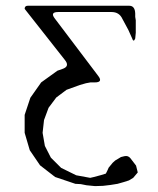

<svg xmlns="http://www.w3.org/2000/svg" viewBox="-20 -506 540 658"><path d="M172.9 -171.9 146.5 -136.7 130.9 -94.7 126 -50.8 133.8 -5.9 154.3 34.2 189.5 69.3 241.2 94.7 289.1 103.5 301.8 100.6 327.1 93.8 342.8 88.9 347.7 79.1 352.5 68.4 366.2 51.8 375 43.9 384.8 38.1 394.5 32.2 406.2 29.3Q418.9 26.4 426.8 36.1L446.3 61.5L452.1 85L436.5 103.5L421.9 112.3L403.3 118.2L382.8 124L358.4 127.9L333 130.9L305.7 131.8L276.4 128.9L256.8 125L238.3 124L168.9 100.6L117.2 60.5L82 8.8L64.5 -50.8V-112.3L84 -170.9L121.1 -223.6L176.8 -263.7L193.4 -269.5Q220.7 -278.3 202.1 -300.8L64.5 -475.6Q64.5 -486.3 75.2 -486.3H422.9Q442.4 -486.3 443.4 -460V-448.2L445.3 -436.5V-422.9V-393.6L443.4 -374Q437.5 -359.4 432.6 -375L419.9 -403.3L399.4 -441.4Q388.7 -464.8 362.3 -464.8H179.7Q150.4 -464.8 168 -442.4L316.4 -246.1Q334 -223.6 304.7 -223.6H290L274.4 -220.7L253.9 -214.8L208 -198.2Z"/></svg>

Font: B2 Hana
Style: Regular
Weight: 500
Version: 2020-08-05; (max)